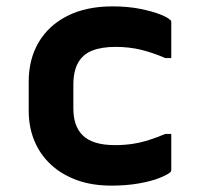

<svg xmlns="http://www.w3.org/2000/svg" viewBox="-20 -570 640 602"><path d="M333 -550Q380 -550 418 -542.5Q456 -535 480.5 -525.5Q505 -516 513 -508Q516 -507 516.5 -504.5Q517 -502 517 -499Q517 -472 517 -444Q517 -416 517 -388H498Q459 -405 422 -414Q385 -423 342 -423Q299 -423 269.5 -411.5Q240 -400 225 -373.5Q210 -347 210 -304V-231Q210 -203 217 -182Q224 -161 239 -146Q254 -131 279 -123Q304 -115 341 -115Q370 -115 396 -119Q422 -123 447 -131Q472 -139 498 -150H517Q517 -122 517 -94Q517 -66 517 -38Q517 -36 516.5 -34Q516 -32 514 -30Q505 -22 480 -12Q455 -2 416 5Q377 12 329 12Q268 12 220.5 -5.5Q173 -23 139.5 -54Q106 -85 88 -128Q70 -171 70 -223V-314Q70 -384 101 -437Q132 -490 191 -520Q250 -550 333 -550Z"/></svg>

Font: Recursive Monospace
Style: Bold
Weight: 700
Version: Version 1.047